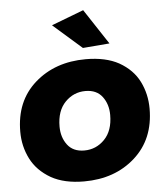

<svg xmlns="http://www.w3.org/2000/svg" viewBox="-54 -818 753 873"><g transform="rotate(-5 322.0 -382.0)"><path d="M295 6Q205 6 145 -27.5Q82.5 -63.5 53.8 -120.5Q25 -177.5 25 -244Q25 -384 117.5 -465.5Q210 -547 350 -547Q441 -547 501 -514Q563.5 -478.5 591.8 -421.5Q620 -364.5 620 -298Q620 -159 528 -76.5Q436 6 295 6ZM308 -134Q362 -134 400.5 -173.5Q439 -213 439 -285Q439 -334 413 -368.5Q387 -403 336 -403Q282 -403 243.5 -363.5Q205 -324 205 -252Q205 -203 231 -168.5Q257 -134 308 -134ZM342 -599 211 -714 358 -770 464 -609Z"/></g></svg>

Font: Argentum Novus
Style: Bold Italic
Weight: 700
Designer: Julieta Ulanovsky (font) & Cristiano Sobral (main changes)
Foundry: Julieta Ulanovsky (font) & Cristiano Sobral (main changes)
Version: Version 3.00;November 27, 2020;FontCreator 13.0.0.2655 64-bi